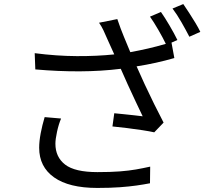

<svg xmlns="http://www.w3.org/2000/svg" viewBox="-20 -881 1040 946"><path d="M200 -304 281 -297Q269 -269 261 -232Q253 -195 253 -173Q253 -107 301 -70Q349 -33 460 -33Q526 -33 570.5 -36.5Q615 -40 649.5 -46Q684 -52 720 -60L719 22Q688 28 653 33Q618 38 571 41.5Q524 45 459 45Q320 45 246.5 -7Q173 -59 173 -153Q173 -185 180.5 -224.5Q188 -264 200 -304ZM719 -799 773 -822Q792 -795 815.5 -755Q839 -715 854 -684L825 -671L839 -595Q749 -569 653 -554Q670 -515 692.5 -466.5Q715 -418 739.5 -368.5Q764 -319 786 -277L740 -229Q718 -234 682 -239.5Q646 -245 606 -250Q566 -255 534 -258L543 -323Q562 -321 588.5 -318.5Q615 -316 640.5 -313Q666 -310 683 -308Q668 -339 648.5 -380.5Q629 -422 609.5 -464.5Q590 -507 575 -542Q479 -530 373 -529.5Q267 -529 154 -539L151 -619Q259 -605 358.5 -604.5Q458 -604 543 -613L510 -686Q498 -714 489.5 -732Q481 -750 468 -769L558 -787Q575 -737 590.5 -700Q606 -663 622 -624Q666 -632 709.5 -642Q753 -652 797 -665Q782 -696 760 -734Q738 -772 719 -799ZM830 -839 883 -861Q896 -842 912 -817.5Q928 -793 943 -768Q958 -743 967 -724L913 -700Q896 -733 874 -771.5Q852 -810 830 -839Z"/></svg>

Font: Noto IKEA Simplified Chinese
Style: Regular
Weight: 400
Designer: Monotype Design Team
Foundry: Monotype Imaging Inc.
Version: Version 1.100